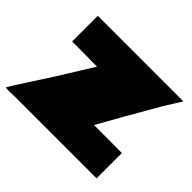

<svg xmlns="http://www.w3.org/2000/svg" viewBox="-133 -776 969 969"><g transform="rotate(45 351.5 -291.0)"><path d="M222.7 -399.9 111.3 -400.9H71.3V-584H683.1Q682.6 -582.5 681.2 -582.5L626 -493.7Q506.8 -288.1 447.8 -180.7H540L647 -180.2V0.5H70.8Q70.8 0.5 28.3 2Q14.2 2 5.4 0.5L5.9 1Q4.4 1 2 0.2Q-0.5 -0.5 -1.5 -0.5Q3.9 -12.2 66.4 -108.2Q128.9 -204.1 151.4 -240.7L250 -399.9Z"/></g></svg>

Font: Bowlby One
Style: Regular
Weight: 400
Designer: vernon adams
Foundry: vernon adams
Version: Version 1.000